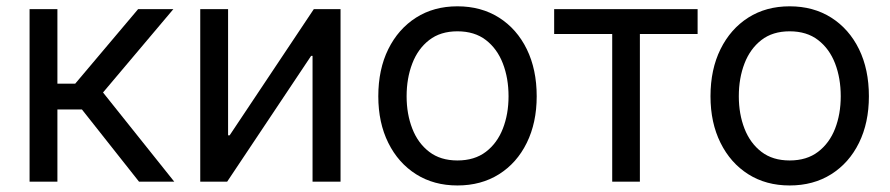

<svg xmlns="http://www.w3.org/2000/svg" viewBox="-20 -564 2763 596"><path d="M71.8 0V-535.6H158.2V-304.2H213.4L408.7 -535.6H518.1L299.8 -276.9L521 0H411.6L234.4 -224.1H158.2V0Z M1037.1 0H950.2V-390.6H945.8L685.1 0H601.6V-535.6H688V-144H692.9L954.1 -535.6H1037.1Z M1399.9 11.7Q1326.7 11.7 1271.5 -23.2Q1216.3 -58.1 1185.3 -120.6Q1154.3 -183.1 1154.3 -265.1Q1154.3 -348.6 1185.3 -411.4Q1216.3 -474.1 1271.5 -509.3Q1326.7 -544.4 1399.9 -544.4Q1473.6 -544.4 1529.1 -509.3Q1584.5 -474.1 1615.2 -411.4Q1646 -348.6 1646 -265.1Q1646 -183.1 1615.2 -120.6Q1584.5 -58.1 1529.1 -23.2Q1473.6 11.7 1399.9 11.7ZM1399.9 -65.9Q1453.1 -65.9 1488.3 -92.8Q1523.4 -119.6 1541 -164.8Q1558.6 -210 1558.6 -265.1Q1558.6 -321.3 1541 -366.9Q1523.4 -412.6 1488.3 -439.7Q1453.1 -466.8 1399.9 -466.8Q1347.2 -466.8 1312.3 -439.7Q1277.3 -412.6 1259.8 -366.9Q1242.2 -321.3 1242.2 -265.1Q1242.2 -210 1259.8 -164.8Q1277.3 -119.6 1312.3 -92.8Q1347.2 -65.9 1399.9 -65.9Z M1880.4 0V-458.5H1700.2V-535.6H2145.5V-458.5H1966.3V0Z M2431.2 11.7Q2357.9 11.7 2302.7 -23.2Q2247.6 -58.1 2216.6 -120.6Q2185.5 -183.1 2185.5 -265.1Q2185.5 -348.6 2216.6 -411.4Q2247.6 -474.1 2302.7 -509.3Q2357.9 -544.4 2431.2 -544.4Q2504.9 -544.4 2560.3 -509.3Q2615.7 -474.1 2646.5 -411.4Q2677.2 -348.6 2677.2 -265.1Q2677.2 -183.1 2646.5 -120.6Q2615.7 -58.1 2560.3 -23.2Q2504.9 11.7 2431.2 11.7ZM2431.2 -65.9Q2484.4 -65.9 2519.5 -92.8Q2554.7 -119.6 2572.3 -164.8Q2589.8 -210 2589.8 -265.1Q2589.8 -321.3 2572.3 -366.9Q2554.7 -412.6 2519.5 -439.7Q2484.4 -466.8 2431.2 -466.8Q2378.4 -466.8 2343.5 -439.7Q2308.6 -412.6 2291 -366.9Q2273.4 -321.3 2273.4 -265.1Q2273.4 -210 2291 -164.8Q2308.6 -119.6 2343.5 -92.8Q2378.4 -65.9 2431.2 -65.9Z"/></svg>

Font: Inter 20pt
Style: Regular
Weight: 400
Version: Version 4.001;git-66647c0bb